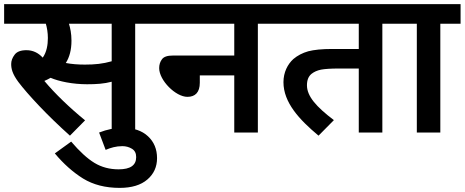

<svg xmlns="http://www.w3.org/2000/svg" viewBox="-20 -642 2251 930"><path d="M732.9 -526.9V-622.1H0V-526.9H202.1C207.5 -508.8 211.9 -483.4 211.9 -458C211.9 -424.8 206.1 -389.6 187 -362.8C165 -386.7 138.7 -398.9 107.9 -398.9C80.6 -398.9 61.5 -391.6 50.8 -377C39.6 -362.3 34.2 -347.2 34.2 -332C34.2 -309.1 39.6 -284.7 68.8 -245.1C92.3 -213.9 126 -175.3 169.9 -128.9C213.9 -82.5 263.7 -34.2 318.8 15.1L392.1 -59.1C317.4 -120.1 247.1 -187.5 194.8 -250C205.6 -254.4 215.8 -259.8 225.1 -265.1C266.1 -247.6 331.5 -233.9 401.9 -233.9C447.3 -233.9 483.9 -236.3 521 -246.1V0H634.8V-526.9ZM391.1 -329.1C357.9 -329.1 326.7 -331.5 298.8 -336.9C316.4 -364.7 326.2 -399.9 326.2 -444.8C326.2 -480 320.3 -505.9 314 -526.9H521V-345.2C478 -333 440.4 -329.1 391.1 -329.1Z M491.7 84C515.6 73.7 542 65.9 572.8 65.9C589.8 65.9 605.5 70.3 619.1 78.6C632.8 86.9 639.6 100.1 639.6 119.1C639.6 158.7 611.3 178.2 554.7 178.2C511.2 178.2 472.2 168 437.5 147C402.8 126 365.2 91.3 324.7 43.9L245.6 101.1C287.6 151.4 333 191.9 382.3 222.7C431.6 252.9 490.7 268.1 559.6 268.1C617.7 268.1 662.6 254.4 693.8 227.5C725.1 200.7 740.7 166 740.7 124C740.7 80.6 726.1 45.4 696.8 18.1C667.5 -9.3 627 -22.9 574.7 -22.9C536.6 -22.9 498.5 -15.1 460 0Z M717.8 -526.9H1114.7V-373H817.9C791 -373 773.4 -367.2 764.6 -355C755.4 -342.8 751 -328.6 751 -312C751 -252.9 830.6 -172.9 887.7 -172.9C925.3 -172.9 947.8 -194.3 947.8 -241.2V-276.9H1114.7V0H1229V-526.9H1325.7V-622.1H717.8Z M1930.2 -526.9V-622.1H1312V-526.9H1717.8V-404.8H1588.9C1539.6 -404.8 1501 -400.9 1473.1 -393.6C1445.3 -385.7 1420.9 -373 1400.9 -356C1373 -330.6 1353 -291.5 1353 -244.1C1353 -145.5 1429.2 -63 1522.9 15.1L1597.2 -60.1C1511.7 -125 1466.8 -175.8 1466.8 -229C1466.8 -253.9 1474.1 -272 1488.8 -284.2C1501 -293.9 1516.1 -300.8 1535.2 -304.7C1553.7 -308.1 1582 -310.1 1620.1 -310.1H1717.8V0H1832V-526.9Z M2210.9 -526.9V-622.1H1916V-526.9H1999V0H2112.8V-526.9Z"/></svg>

Font: Noto Reveo Sans
Style: Regular
Weight: 600
Designer: Monotype Design Team
Foundry: Monotype Imaging Inc.
Version: Version 2.007